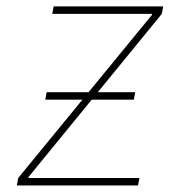

<svg xmlns="http://www.w3.org/2000/svg" viewBox="-20 -565 549 585"><path d="M31.2 0 35.5 -22.7 443.2 -519.9V-522.7H139.2L143.5 -545.5H477.3L473 -522.7L66.8 -25.6V-22.7H404.8L400.6 0ZM117.9 -261.4 122.2 -284.1H392L387.8 -261.4Z"/></svg>

Font: Inter Thin  BETA
Style: Italic
Weight: 100
Italic angle: -9.39999°
Designer: Rasmus Andersson
Foundry: rsms
Version: Version 3.011;git-f93a4a705